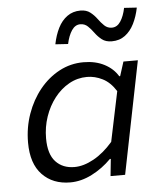

<svg xmlns="http://www.w3.org/2000/svg" viewBox="-52 -767 705 826"><g transform="rotate(-5 300.0 -354.5)"><path d="M218.7 12Q143.4 12 97.7 -35.7Q52 -83.3 52 -174.4Q52 -239.6 72.8 -298Q93.5 -356.5 130 -401.5Q166.6 -446.5 215 -472.3Q263.5 -498.1 319.3 -498.1Q371.1 -498.1 409.5 -478.1Q447.9 -458.1 467.7 -424.7H471.7L491.2 -486.1H553.5L456 0H393L400.6 -73.6H396.6Q358.8 -35.3 312.2 -11.7Q265.7 12 218.7 12ZM242.4 -52.3Q281.6 -52.3 325.3 -76.4Q369 -100.4 408.6 -146.3L453.6 -361.7Q429 -400.7 396.2 -417.2Q363.4 -433.8 329.1 -433.8Q287.6 -433.8 251.5 -413.6Q215.3 -393.3 188.3 -358.5Q161.3 -323.8 146 -279.1Q130.8 -234.4 130.8 -185.6Q130.8 -117.6 161.2 -84.9Q191.5 -52.3 242.4 -52.3ZM449.2 -577.1Q423.3 -577.1 406.7 -590Q390.2 -602.9 378.1 -619.6Q366.1 -636.3 352.6 -649.2Q339.2 -662.1 320.1 -662.1Q298 -662.1 283.1 -640Q268.2 -617.8 260.6 -582L205.9 -585.5Q213.7 -624.8 229 -655.2Q244.3 -685.6 268.6 -703.1Q293 -720.7 325.6 -720.7Q351.5 -720.7 368 -707.8Q384.6 -694.9 396.6 -678.2Q408.7 -661.5 422.1 -648.6Q435.6 -635.6 454.6 -635.6Q477.4 -635.6 492.2 -658.1Q507 -680.6 514.1 -715.8L568.8 -712.3Q561.1 -674 545.8 -643.4Q530.5 -612.8 506.6 -595Q482.7 -577.1 449.2 -577.1Z"/></g></svg>

Font: SourceCodeVF
Style: Italic
Weight: 200
Italic angle: -11°
Monospace: yes
Designer: Paul D. Hunt, Teo Tuominen
Foundry: Adobe
Version: Version 1.026;hotconv 1.1.0;makeotfexe 2.6.0